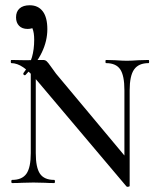

<svg xmlns="http://www.w3.org/2000/svg" viewBox="-20 -696 587 730"><path d="M160 -585Q160 -496 77 -411Q76 -410 74 -410Q71 -410 69.5 -412.5Q68 -415 69 -418Q93 -449 101.5 -478.5Q110 -508 110 -545Q110 -572 103.5 -587.5Q97 -603 84 -614L122 -621Q123 -604 113 -595Q103 -586 85 -586Q64 -586 52.5 -598Q41 -610 41 -630Q41 -652 54.5 -664Q68 -676 93 -676Q125 -676 142.5 -653Q160 -630 160 -585ZM97 -446 116 -443V-114Q116 -59 132 -35.5Q148 -12 186 -12Q189 -12 189 -6Q189 0 186 0Q164 0 152 -1L107 -2L63 -1Q50 0 26 0Q23 0 23 -6Q23 -12 26 -12Q64 -12 80.5 -35.5Q97 -59 97 -114ZM461 13 124 -386Q92 -424 68.5 -440Q45 -456 23 -456Q21 -456 21 -462Q21 -468 23 -468L79 -467Q89 -467 102 -467.5Q115 -468 144 -468Q152 -468 157.5 -463Q163 -458 172 -445Q176 -439 193 -416L462 -94L473 11Q473 13 468 14Q463 15 461 13ZM473 11 453 -20V-353Q453 -409 437 -432.5Q421 -456 383 -456Q381 -456 381 -462Q381 -468 383 -468L418 -467Q446 -465 462 -465Q479 -465 507 -467L545 -468Q547 -468 547 -462Q547 -456 545 -456Q507 -456 490 -432Q473 -408 473 -353Z"/></svg>

Font: Cormorant SC Medium
Style: Regular
Weight: 500
Designer: Christian Thalmann (Catharsis Fonts)
Foundry: Catharsis Fonts
Version: Version 4.000